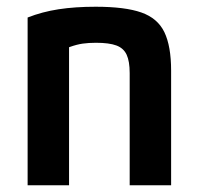

<svg xmlns="http://www.w3.org/2000/svg" viewBox="-20 -550 590 570"><path d="M62 -498Q105 -515 154 -522.5Q203 -530 264 -530Q351 -530 399.5 -513Q448 -496 468 -454.5Q488 -413 488 -340V0H365V-333Q365 -368 356 -387.5Q347 -407 325.5 -415Q304 -423 265 -423Q243 -423 225.5 -420.5Q208 -418 187 -410.5Q166 -403 135 -389L185 -466V0H62Z"/></svg>

Font: M PLUS Code Latin SemiExpanded SemiBold
Style: Regular
Weight: 600
Width: 6
Designer: Coji Morishita
Foundry: UNDERFOREST DESIGN
Version: Version 1.002; ttfautohint (v1.8.3)